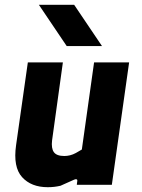

<svg xmlns="http://www.w3.org/2000/svg" viewBox="-20 -770 592 800"><path d="M179 10Q110 10 72 -32Q34 -74 47 -165L96 -510H242L197 -185Q193 -152 204.5 -136Q216 -120 248 -120Q260 -120 272 -123Q284 -126 296 -132.5Q308 -139 321 -147L372 -510H518L446 0H300L302 -16Q303 -22 298.5 -23Q294 -24 288 -21Q274 -15 260 -8.5Q246 -2 232 4Q219 7 206 8.5Q193 10 179 10ZM258 -578 142 -750H289L405 -578Z"/></svg>

Font: Finlandica
Style: Italic
Weight: 400
Italic angle: -8°
Designer: Niklas Ekholm, Juho Hiilivirta, Jaakko Suomalainen
Foundry: Helsinki Type Studio
Version: Version 1.064